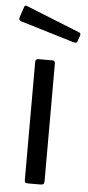

<svg xmlns="http://www.w3.org/2000/svg" viewBox="-60 -784 373 816"><g transform="rotate(5 126.5 -376.0)"><path d="M161 -17Q161 -7 157.5 -3.5Q154 0 143 0H92Q83 0 80 -3Q77 -6 77 -14V-516Q77 -530 89 -530H150Q161 -530 161 -517ZM10 -746Q13 -754 21 -751L253 -658Q261 -655 257 -644L249 -622Q248 -616 244.5 -614.5Q241 -613 234 -614L5 -683Q-10 -688 -5 -701Z"/></g></svg>

Font: Libre Franklin
Style: Regular
Weight: 400
Designer: Pablo Impallari, Rodrigo Fuenzalida, Nhung Nguyen
Foundry: Impallari Type
Version: Version 3.000